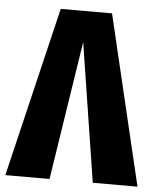

<svg xmlns="http://www.w3.org/2000/svg" viewBox="-66 -739 643 783"><g transform="rotate(5 255.5 -347.5)"><path d="M526 0H343L254 -568L166 0H-15L151 -695H361Z"/></g></svg>

Font: Fira Sans Compressed ExtraBold
Style: Regular
Weight: 800
Width: 1
Designer: bBox Type GmbH & Carrois Corporate GbR & Edenspiekermann AG
Foundry: bBox Type GmbH & Carrois Corporate GbR & Edenspiekermann AG
Version: Version 4.301